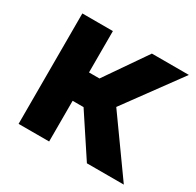

<svg xmlns="http://www.w3.org/2000/svg" viewBox="-124 -684 839 822"><g transform="rotate(30 295.0 -273.0)"><path d="M211.7 -545.9V0H60.7V-545.9ZM587.3 -545.9 335 -201.2H185.5L173.8 -341.4H263.5L404.5 -545.9ZM398.4 0 253.9 -219.1 370.1 -294.9 580.9 0Z"/></g></svg>

Font: Inter
Style: Regular
Weight: 400
Designer: Rasmus Andersson
Foundry: rsms
Version: Version 4.000;git-8c9346024